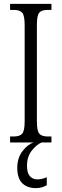

<svg xmlns="http://www.w3.org/2000/svg" viewBox="-20 -734 317 989"><path d="M32 0V-31H51Q81 -31 94 -45Q107 -59 107 -109V-604Q107 -655 94 -669Q81 -683 51 -683H32V-714H245V-683H226Q195 -683 182.5 -669Q170 -655 170 -604V-110Q170 -60 182.5 -45.5Q195 -31 226 -31H245V0ZM165 235Q121 235 95 210Q69 185 69 130Q69 80 95.5 45Q122 10 153 0H194Q168 11 143.5 42Q119 73 119 120Q119 157 134 173.5Q149 190 172 190Q196 190 221 179V220Q196 235 165 235Z"/></svg>

Font: Noto Serif ExtraCondensed Light
Style: Regular
Weight: 300
Width: 2
Designer: Monotype Design Team
Foundry: Monotype Imaging Inc.
Version: Version 2.014; ttfautohint (v1.8.4.7-5d5b)